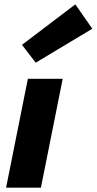

<svg xmlns="http://www.w3.org/2000/svg" viewBox="-20 -862 444 882"><path d="M8 0H168L268 -500H108ZM144 -574 404 -730 326 -842 81 -656Z"/></svg>

Font: Source Sans Pro Black
Style: Italic
Weight: 900
Italic angle: -11°
Designer: Paul D. Hunt
Foundry: Adobe Systems Incorporated
Version: Version 3.006;hotconv 1.0.111;makeotfexe 2.5.65597